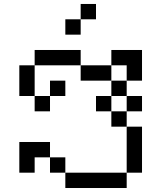

<svg xmlns="http://www.w3.org/2000/svg" viewBox="-20 -943 732 963"><path d="M76.9 -538.5H153.8V-461.5H76.9ZM76.9 -615.4H153.8V-538.5H76.9ZM153.8 -692.3H230.8V-615.4H153.8ZM230.8 -692.3H307.7V-615.4H230.8ZM307.7 -692.3H384.6V-615.4H307.7ZM384.6 -615.4H461.5V-538.5H384.6ZM615.4 -615.4H692.3V-538.5H615.4ZM615.4 -692.3H692.3V-615.4H615.4ZM538.5 -692.3H615.4V-615.4H538.5ZM153.8 -461.5H230.8V-384.6H153.8ZM615.4 -307.7H692.3V-230.8H615.4ZM615.4 -230.8H692.3V-153.8H615.4ZM615.4 -153.8H692.3V-76.9H615.4ZM538.5 -76.9H615.4V0H538.5ZM461.5 -76.9H538.5V0H461.5ZM384.6 -76.9H461.5V0H384.6ZM307.7 -76.9H384.6V0H307.7ZM230.8 -153.8H307.7V-76.9H230.8ZM153.8 -230.8H230.8V-153.8H153.8ZM76.9 -230.8H153.8V-153.8H76.9ZM76.9 -153.8H153.8V-76.9H76.9ZM538.5 -538.5H615.4V-461.5H538.5ZM461.5 -461.5H538.5V-384.6H461.5ZM615.4 -461.5H692.3V-384.6H615.4ZM538.5 -384.6H615.4V-307.7H538.5ZM461.5 -615.4H538.5V-538.5H461.5ZM230.8 -538.5H307.7V-461.5H230.8ZM307.7 -846.2H384.6V-769.2H307.7ZM384.6 -923.1H461.5V-846.2H384.6Z"/></svg>

Font: Jacquarda Bastarda 9
Style: Regular
Weight: 400
Designer: Sarah Cadigan-Fried
Version: Version 1.000; ttfautohint (v1.8.4.7-5d5b)